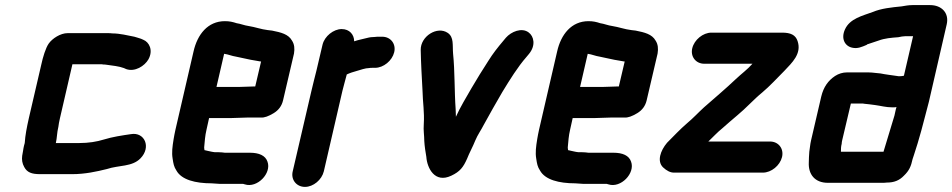

<svg xmlns="http://www.w3.org/2000/svg" viewBox="-20 -651 3735 753"><path d="M77 -90 74 -79C71 -67 70 -53 67 -40C65 -25 67 -10 75 4C86 25 104 32 137 32H263C313 32 359 22 399 12C447 -4 498 4 531 -30C574 -74 547 -134 494 -125C459 -120 420 -114 388 -104C359 -95 327 -90 291 -90H199C204 -111 203 -130 209 -154C210 -163 212 -174 215 -187L264 -399H372C377 -399 382 -399 386 -398C389 -398 393 -398 398 -397C420 -394 448 -391 466 -384L475 -380C509 -368 547 -392 562 -418C582 -454 565 -486 542 -495L533 -499C525 -502 516 -504 507 -507C480 -512 451 -520 420 -520C415 -521 409 -521 402 -521H245C217 -521 185 -500 171 -480C159 -463 148 -426 142 -398L93 -187C85 -151 79 -121 77 -90Z M916 -310H829L859 -440C875 -438 890 -431 905 -429C932 -424 956 -417 984 -413L1001 -410H1004L981 -312H978C966 -312 931 -310 916 -310ZM950 -190H1003C1017 -189 1033 -195 1053 -207C1073 -219 1085 -236 1090 -257L1133 -441C1136 -460 1135 -477 1125 -492C1111 -517 1082 -524 1047 -531L1030 -533C1004 -536 981 -545 955 -549C939 -551 923 -558 908 -560C893 -565 880 -568 862 -568C795 -568 754 -516 739 -449L668 -142C665 -129 663 -117 661 -106C656 -75 653 -53 657 -29C660 -9 662 3 672 18C692 54 746 68 810 68C819 68 830 70 840 70H933L940 72C989 88 1046 28 1029 -17C1021 -41 996 -52 960 -52H862C854 -53 846 -54 837 -54H823C817 -55 813 -55 810 -56L796 -59C791 -60 786 -61 783 -62H782C782 -65 780 -71 781 -76C783 -96 784 -118 790 -143L800 -188H887C902 -188 936 -190 950 -190Z M1526 -446C1534 -479 1512 -507 1479 -507H1469C1462 -507 1455 -507 1449 -506C1440 -506 1430 -505 1419 -502C1401 -497 1386 -495 1369 -489C1369 -515 1351 -537 1320 -537C1288 -537 1253 -509 1245 -476L1221 -374C1215 -350 1207 -319 1201 -293L1128 21C1120 54 1143 82 1176 82C1209 82 1242 54 1250 21L1323 -295C1328 -316 1335 -339 1340 -359C1350 -364 1368 -370 1380 -373C1394 -377 1413 -384 1427 -384C1431 -385 1436 -385 1441 -385H1451C1484 -385 1518 -413 1526 -446Z M1630 -455C1631 -403 1634 -350 1637 -296C1638 -249 1645 -212 1642 -164C1640 -139 1644 -121 1644 -98C1645 -79 1649 -52 1652 -36C1655 8 1685 69 1750 38C1784 22 1797 5 1812 -29C1820 -50 1835 -77 1844 -100C1853 -122 1867 -141 1877 -161C1900 -203 1926 -249 1950 -290C1980 -339 2010 -388 2045 -428L2055 -440C2082 -473 2074 -509 2053 -524C2026 -544 1985 -527 1964 -503L1954 -491C1932 -465 1913 -441 1895 -412C1873 -378 1850 -341 1829 -305C1810 -272 1784 -229 1768 -193C1768 -205 1767 -215 1767 -223C1762 -291 1764 -373 1757 -440C1754 -474 1761 -505 1736 -522C1695 -550 1629 -509 1630 -455Z M2342 -310H2255L2285 -440C2301 -438 2316 -431 2331 -429C2358 -424 2382 -417 2410 -413L2427 -410H2430L2407 -312H2404C2392 -312 2357 -310 2342 -310ZM2376 -190H2429C2443 -189 2459 -195 2479 -207C2499 -219 2511 -236 2516 -257L2559 -441C2562 -460 2561 -477 2551 -492C2537 -517 2508 -524 2473 -531L2456 -533C2430 -536 2407 -545 2381 -549C2365 -551 2349 -558 2334 -560C2319 -565 2306 -568 2288 -568C2221 -568 2180 -516 2165 -449L2094 -142C2091 -129 2089 -117 2087 -106C2082 -75 2079 -53 2083 -29C2086 -9 2088 3 2098 18C2118 54 2172 68 2236 68C2245 68 2256 70 2266 70H2359L2366 72C2415 88 2472 28 2455 -17C2447 -41 2422 -52 2386 -52H2288C2280 -53 2272 -54 2263 -54H2249C2243 -55 2239 -55 2236 -56L2222 -59C2217 -60 2212 -61 2209 -62H2208C2208 -65 2206 -71 2207 -76C2209 -96 2210 -118 2216 -143L2226 -188H2313C2328 -188 2362 -190 2376 -190Z M2742 -401H2931C2912 -379 2887 -361 2866 -341C2826 -303 2782 -266 2741 -230C2718 -209 2698 -187 2675 -168C2647 -144 2622 -117 2596 -91C2570 -60 2556 -19 2580 5C2595 19 2609 26 2623 26H2972C3005 26 3039 -2 3047 -35C3055 -68 3033 -96 3000 -96H2758C2776 -113 2793 -132 2813 -148C2830 -163 2854 -184 2872 -199C2905 -226 2937 -262 2969 -288C2999 -313 3029 -346 3056 -373C3086 -405 3125 -440 3108 -490C3100 -514 3081 -523 3047 -523H2770C2737 -523 2703 -495 2695 -462C2687 -429 2709 -401 2742 -401Z M3508 -352C3505 -352 3501 -352 3498 -353C3478 -356 3452 -359 3433 -363L3413 -365C3404 -366 3396 -367 3387 -367H3301C3285 -367 3269 -362 3255 -353C3228 -335 3210 -310 3201 -273L3161 -101C3159 -93 3158 -85 3157 -78L3154 -56C3153 -44 3152 -24 3152 -13C3150 32 3175 66 3227 66H3437C3444 66 3451 66 3458 65C3486 65 3507 57 3525 38C3546 18 3553 1 3559 -27C3560 -31 3562 -36 3564 -42C3575 -76 3583 -101 3593 -138C3602 -174 3614 -215 3623 -252L3693 -556C3703 -601 3672 -631 3628 -631H3558C3543 -631 3528 -628 3516 -626C3476 -622 3436 -618 3403 -604C3362 -589 3313 -578 3294 -536C3277 -499 3294 -470 3322 -464C3343 -459 3360 -467 3379 -475L3381 -477C3394 -481 3412 -487 3426 -492C3450 -501 3476 -503 3503 -505C3512 -507 3522 -509 3530 -509H3561L3525 -354C3519 -353 3516 -352 3508 -352ZM3281 -87C3281 -92 3282 -96 3283 -101L3317 -245H3360C3363 -245 3366 -245 3370 -244L3389 -242C3396 -241 3403 -240 3412 -239C3435 -236 3454 -230 3480 -230C3485 -230 3491 -230 3496 -231C3492 -220 3491 -209 3488 -198C3473 -149 3459 -101 3445 -56H3278C3278 -66 3278 -76 3281 -87Z"/></svg>

Font: Electronic
Style: TiIt
Weight: 900
Version: Version 1.011